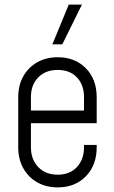

<svg xmlns="http://www.w3.org/2000/svg" viewBox="-20 -800 494 832"><path d="M230 12Q180 12 141.5 -9.8Q103 -31.5 81 -70.8Q59 -110 59 -162V-379Q59 -430.5 81 -469.5Q103 -508.5 141.5 -530.2Q180 -552 230 -552Q305 -552 352 -504.2Q399 -456.5 399 -379V-266H100V-321H344V-379Q344 -432.5 313.2 -464.8Q282.5 -497 230 -497Q177.5 -497 145.8 -464.8Q114 -432.5 114 -379V-162Q114 -109 145.8 -76Q177.5 -43 230 -43Q282.5 -43 313.2 -76Q344 -109 344 -162V-172H399V-162Q399 -84 352 -36Q305 12 230 12ZM207 -608 278 -780H335L250 -608Z"/></svg>

Font: Mohave Light Light
Style: Regular
Weight: 300
Version: Version 2.003